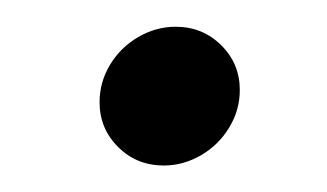

<svg xmlns="http://www.w3.org/2000/svg" viewBox="-20 -125 247 145"><path d="M55.2 -47.8Q55.2 -63 63.1 -76.1Q71.1 -89.3 84.4 -97Q97.8 -104.8 112.6 -104.8Q133 -104.8 147 -90.9Q161.1 -77 161.1 -57Q161.1 -41.9 153.1 -28.7Q145.2 -15.6 131.9 -7.8Q118.5 0 103.7 0Q83.3 0 69.3 -13.9Q55.2 -27.8 55.2 -47.8Z"/></svg>

Font: 26F Galaxy Sans Extra Bold
Style: Italic
Weight: 800
Italic angle: -5°
Designer: C₂₉H₂₅N₃O₅
Version: Version 1.200